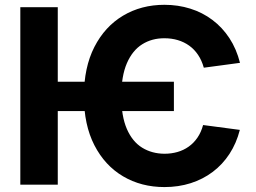

<svg xmlns="http://www.w3.org/2000/svg" viewBox="-20 -757 1050 787"><path d="M692.8 -422.1V-301.8H186.7V-422.1ZM963.7 -499.4 815.4 -479.5Q807 -509.7 791.7 -532.3Q776.4 -555 755.4 -570Q734.4 -585 708.8 -592.6Q683.2 -600.2 654.1 -600.2Q602.8 -600.5 562.8 -575.4Q522.9 -550.4 500.1 -497.9Q477.4 -445.4 477 -362.7Q477.4 -280.2 500.1 -228.1Q522.9 -176.1 562.8 -151.6Q602.8 -127.1 654.1 -126.8Q682.3 -126.8 707.5 -134Q732.6 -141.2 753.3 -155.9Q774 -170.5 789.2 -192.6Q804.4 -214.6 812.5 -244.5L963.1 -224.6Q949 -169.6 920.7 -126.3Q892.4 -82.9 852.1 -52.5Q811.8 -22.2 761.8 -6.2Q711.7 9.8 654.1 9.8Q559.1 9.8 484.4 -34.3Q409.7 -78.4 366.8 -161.9Q324 -245.3 324 -362.7Q324 -480.6 366.8 -564.4Q409.7 -648.2 484.4 -692.8Q559.1 -737.3 654.1 -737.3Q710 -737.3 759.9 -721.6Q809.8 -706 850.5 -675.4Q891.2 -644.9 920.3 -600.7Q949.3 -556.5 963.7 -499.4ZM216.8 -727.5V0H63.3V-727.5Z"/></svg>

Font: Inter V
Style: 
Weight: 400
Designer: Rasmus Andersson
Foundry: rsms
Version: Version 4.000;git-a3f224843